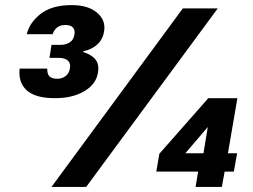

<svg xmlns="http://www.w3.org/2000/svg" viewBox="-20 -733 992 753"><path d="M196 -348Q118 -348 84.5 -379Q51 -410 57 -464H165Q165 -450 169 -441Q173 -432 182.5 -428Q192 -424 204 -424Q223 -424 237 -434.5Q251 -445 254 -464Q258 -485 246 -495.5Q234 -506 211 -506H174L182 -557H216Q239 -557 254 -567Q269 -577 272 -598Q275 -615 266 -625Q257 -635 237 -635Q217 -635 205 -626Q193 -617 186 -599H85Q96 -645 140 -679Q184 -713 261 -713Q326 -713 361 -683Q396 -653 388 -609Q383 -578 361.5 -558.5Q340 -539 307 -532L306 -529Q339 -519 354.5 -499.5Q370 -480 364 -447Q357 -403 311 -375.5Q265 -348 196 -348ZM182 0 697 -700H834L318 0ZM747 0 757 -60H593L605 -130L797 -348H911L874 -132H910L897 -60H861L850 0ZM707 -132H778L795 -235Z"/></svg>

Font: DM Sans 24pt ExtraBold
Style: Italic
Weight: 800
Italic angle: -10°
Designer: Colophon Foundry, Jonny Pinhorn
Foundry: Colophon Foundry
Version: Version 4.004;gftools[0.9.30]